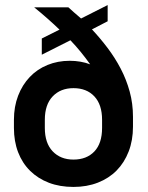

<svg xmlns="http://www.w3.org/2000/svg" viewBox="-20 -729 585 758"><path d="M270 9Q216 9 173 -7.5Q130 -24 99 -54.5Q68 -85 51.5 -128Q35 -171 35 -224V-256Q35 -308 51.5 -351Q68 -394 97.5 -425Q127 -456 167.5 -472.5Q208 -489 255 -489Q299 -489 336 -475Q319 -499 299.5 -523Q280 -547 258 -570L145 -513V-577L215 -612Q191 -635 166 -657Q141 -679 115 -700H250Q262 -689 274.5 -678Q287 -667 300 -656L405 -709V-645L343 -613Q375 -579 404.5 -540Q434 -501 456.5 -458Q479 -415 492 -367.5Q505 -320 505 -268V-229Q505 -175 488 -131Q471 -87 440.5 -56Q410 -25 366.5 -8Q323 9 270 9ZM157 -224Q157 -164 188 -131.5Q219 -99 270 -99Q322 -99 352.5 -131Q383 -163 383 -224V-256Q383 -316 352.5 -348.5Q322 -381 270 -381Q219 -381 188 -348.5Q157 -316 157 -256Z"/></svg>

Font: PT Root UI Bold
Style: Regular
Weight: 700
Designer: Vitaly Kuzmin
Foundry: ParaType Ltd.
Version: Version 2.000G